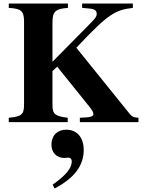

<svg xmlns="http://www.w3.org/2000/svg" viewBox="-20 -696 818 1094"><path d="M291 378C407 317 457 245 457 159C457 88 420 43 357 43C307 43 273 76 273 128C273 174 303 204 346 204C356 204 363 202 370 202C381 202 389 211 389 223C389 262 355 304 280 356ZM769 0V-25C744 -26 732 -31 720 -46L415 -424C601 -622 638 -639 737 -651V-676H448V-651L483 -648C519 -645 531 -637 531 -617C531 -601 522 -590 491 -559L279 -344V-567C279 -628 293 -646 367 -651V-676H30V-651C99 -647 117 -635 117 -573V-101C117 -44 104 -32 30 -25V0H366V-25C294 -34 279 -46 279 -95V-291L306 -316L487 -91C506 -67 512 -57 512 -46C512 -33 500 -27 435 -25V0Z"/></svg>

Font: XITS
Style: Bold
Weight: 700
Designer: MicroPress Inc., with final additions and corrections provided by Coen Hoffman, Elsevier (retired)
Version: Version 1.302